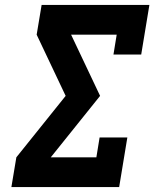

<svg xmlns="http://www.w3.org/2000/svg" viewBox="-20 -755 640 775"><path d="M26 0 46 -120 245 -368 128 -615 148 -735H583L550 -535H438L451 -615H267L384 -368L185 -120H369L382 -200H494L461 0Z"/></svg>

Font: Iosevka Slab Heavy Extended
Style: Italic
Weight: 900
Width: 7
Italic angle: -9°
Monospace: yes
Designer: Belleve Invis
Foundry: Belleve Invis
Version: Version 11.1.0; ttfautohint (v1.8.3)